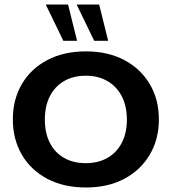

<svg xmlns="http://www.w3.org/2000/svg" viewBox="-20 -822 762 852"><path d="M361 10Q263 10 190 -28.5Q117 -67 77 -135.5Q37 -204 37 -292Q37 -381 77 -449Q117 -517 190 -555.5Q263 -594 361 -594Q459 -594 531.5 -555.5Q604 -517 644.5 -449Q685 -381 685 -292Q685 -204 644.5 -135.5Q604 -67 531.5 -28.5Q459 10 361 10ZM361 -98Q416 -98 457 -121.5Q498 -145 520.5 -188.5Q543 -232 543 -291Q543 -351 520.5 -394.5Q498 -438 457 -462Q416 -486 361 -486Q305 -486 264 -462Q223 -438 201 -394.5Q179 -351 179 -291Q179 -232 201 -188.5Q223 -145 264 -121.5Q305 -98 361 -98ZM398 -641 320 -802H420L460 -641ZM261 -641 183 -802H282L322 -641Z"/></svg>

Font: Rokkitt SemiBold
Style: Bold
Weight: 700
Version: Version 3.103